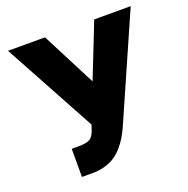

<svg xmlns="http://www.w3.org/2000/svg" viewBox="-130 -851 964 984"><g transform="rotate(-20 351.5 -358.5)"><path d="M152 9.9V-143.5H187.5Q234 -143.5 253 -155.7Q272 -168 282.7 -204.5L289.8 -225.9L17 -727.3H218.8L370.7 -431.8L487.2 -727.3H686.1L436.1 -159.1Q422.6 -129.6 408.9 -106.9Q395.2 -84.2 375.4 -61.3Q355.5 -38.4 332.7 -23.4Q310 -8.5 278.9 0.7Q247.9 9.9 211.6 9.9Z"/></g></svg>

Font: Karasuma Gothic
Style: Black
Weight: 900
Designer: Rasmus Andersson / Ryoko Nishizuka
Foundry: Genbu
Version: Version 1.00